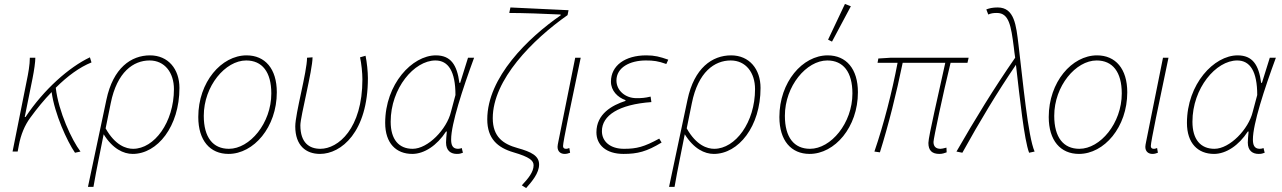

<svg xmlns="http://www.w3.org/2000/svg" viewBox="-20 -772 6532 978"><path d="M44 0H70L76 -32C86 -86 106 -134 134 -172C169 -220 205 -264 243 -303C258 -192 322 -52 362 6L390 0C346 -58 278 -203 264 -325C324 -385 386 -430 446 -454L438 -480C332 -430 203 -316 110 -176H106L146 -374C154 -414 160 -456 160 -478H132C132 -442 124 -398 116 -360Z M428 180H456C474 76 488 16 508 -88C554 -14 609 12 656 12C782 12 894 -128 894 -324C894 -420 837 -490 744 -490C648 -490 556 -426 522 -264ZM658 -14C623 -14 567 -31 518 -118L544 -246C576 -406 660 -464 742 -464C819 -464 866 -402 866 -318C866 -149 766 -14 658 -14Z M1144 12C1272 12 1390 -124 1390 -302C1390 -422 1330 -490 1236 -490C1108 -490 990 -354 990 -176C990 -56 1050 12 1144 12ZM1146 -14C1065 -14 1018 -72 1018 -182C1018 -334 1128 -464 1234 -464C1315 -464 1362 -406 1362 -296C1362 -144 1252 -14 1146 -14Z M1610 12C1718 12 1854 -99 1854 -374C1854 -406 1849 -455 1842 -488L1814 -480C1821 -449 1826 -400 1826 -368C1826 -116 1702 -14 1612 -14C1556 -14 1510 -44 1510 -134C1510 -178 1572 -414 1572 -480L1544 -478C1544 -406 1484 -194 1484 -128C1484 -31 1538 12 1610 12Z M2080 12C2141 12 2206 -31 2252 -102H2256C2254 -80 2252 -58 2252 -46C2252 -3 2278 12 2307 12C2322 12 2327 10 2338 6L2332 -18C2328 -16 2321 -14 2313 -14C2283 -14 2278 -37 2278 -62C2278 -140 2336 -318 2395 -478H2364L2324 -350H2320C2308 -442 2276 -490 2200 -490C2080 -490 1942 -344 1942 -146C1942 -42 1998 12 2080 12ZM2082 -14C2012 -14 1970 -61 1970 -152C1970 -323 2090 -464 2198 -464C2264 -464 2300 -408 2300 -288L2277 -202C2256 -114 2160 -14 2082 -14Z M2660 186C2690 152 2726 110 2726 66C2726 22 2688 2 2616 -18C2544 -38 2490 -74 2490 -170C2490 -366 2693 -570 2871 -695L2876 -720L2580 -734L2574 -706C2642 -706 2758 -702 2836 -698V-694C2671 -580 2462 -378 2462 -164C2462 -66 2514 -20 2596 4C2678 28 2698 46 2698 70C2698 104 2671 137 2638 172Z M2856 12C2866 12 2874 10 2884 6L2880 -18C2870 -14 2867 -14 2863 -14C2853 -14 2848 -19 2848 -28C2848 -50 2888 -240 2938 -478H2910L2824 -50C2822 -40 2820 -30 2820 -24C2820 0 2836 12 2856 12Z M3156 12C3228 12 3274 0 3350 -46L3338 -66C3261 -24 3224 -14 3158 -14C3090 -14 3046 -50 3046 -104C3046 -184 3132 -240 3298 -252L3294 -280C3265 -273 3248 -272 3222 -272C3164 -272 3120 -312 3120 -362C3120 -428 3188 -464 3270 -464C3309 -464 3332 -461 3374 -446L3384 -468C3341 -483 3315 -490 3272 -490C3164 -490 3092 -438 3092 -356C3092 -310 3126 -276 3166 -262V-258C3098 -236 3018 -192 3018 -98C3018 -34 3067 12 3156 12Z M3388 180H3416C3434 76 3448 16 3468 -88C3514 -14 3569 12 3616 12C3742 12 3854 -128 3854 -324C3854 -420 3797 -490 3704 -490C3608 -490 3516 -426 3482 -264ZM3618 -14C3583 -14 3527 -31 3478 -118L3504 -246C3536 -406 3620 -464 3702 -464C3779 -464 3826 -402 3826 -318C3826 -149 3726 -14 3618 -14Z M4104 12C4232 12 4350 -124 4350 -302C4350 -422 4290 -490 4196 -490C4068 -490 3950 -354 3950 -176C3950 -56 4010 12 4104 12ZM4106 -14C4025 -14 3978 -72 3978 -182C3978 -334 4088 -464 4194 -464C4275 -464 4322 -406 4322 -296C4322 -144 4212 -14 4106 -14ZM4218 -560 4314 -740 4284 -752 4198 -570Z M4765 12C4781 12 4790 8 4802 4L4801 -20C4785 -16 4777 -14 4771 -14C4747 -14 4735 -26 4735 -49C4735 -65 4783 -293 4822 -452H4908L4914 -478H4518L4454 -474L4450 -452H4552C4524 -304 4482 -140 4434 0L4462 4C4506 -136 4546 -296 4578 -452H4795C4762 -299 4709 -76 4709 -44C4709 -5 4728 12 4765 12Z M5222 6 5250 0C5216 -78 5191 -354 5168 -544C5156 -642 5148 -734 5062 -734C5036 -734 5020 -730 5004 -724L5014 -698C5028 -704 5038 -706 5058 -706C5120 -706 5130 -640 5144 -532C5146 -515 5148 -497 5151 -478C5041 -319 4948 -167 4852 0L4882 6C4970 -153 5059 -301 5155 -442C5175 -269 5197 -60 5222 6Z M5476 12C5604 12 5722 -124 5722 -302C5722 -422 5662 -490 5568 -490C5440 -490 5322 -354 5322 -176C5322 -56 5382 12 5476 12ZM5478 -14C5397 -14 5350 -72 5350 -182C5350 -334 5460 -464 5566 -464C5647 -464 5694 -406 5694 -296C5694 -144 5584 -14 5478 -14Z M5850 12C5860 12 5868 10 5878 6L5874 -18C5864 -14 5861 -14 5857 -14C5847 -14 5842 -19 5842 -28C5842 -50 5882 -240 5932 -478H5904L5818 -50C5816 -40 5814 -30 5814 -24C5814 0 5830 12 5850 12Z M6164 12C6225 12 6290 -31 6336 -102H6340C6338 -80 6336 -58 6336 -46C6336 -3 6362 12 6391 12C6406 12 6411 10 6422 6L6416 -18C6412 -16 6405 -14 6397 -14C6367 -14 6362 -37 6362 -62C6362 -140 6420 -318 6479 -478H6448L6408 -350H6404C6392 -442 6360 -490 6284 -490C6164 -490 6026 -344 6026 -146C6026 -42 6082 12 6164 12ZM6166 -14C6096 -14 6054 -61 6054 -152C6054 -323 6174 -464 6282 -464C6348 -464 6384 -408 6384 -288L6361 -202C6340 -114 6244 -14 6166 -14Z"/></svg>

Font: Source Sans Pro ExtraLight
Style: Italic
Weight: 200
Italic angle: -11°
Designer: Paul D. Hunt
Foundry: Adobe Systems Incorporated
Version: Version 3.006;hotconv 1.0.111;makeotfexe 2.5.65597